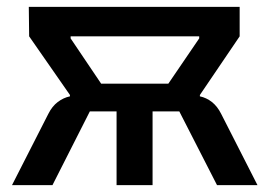

<svg xmlns="http://www.w3.org/2000/svg" viewBox="-20 -540 786 560"><path d="M15 0 121 -208Q132 -230 148.5 -242.5Q165 -255 184 -259V-263L65 -434L64 -520H679V-434L563 -263V-259Q582 -255 598 -242.5Q614 -230 625 -208L731 0H613L503 -215H425V0H320V-215H242L133 0ZM275 -296H471L561 -428V-434H186V-428Z"/></svg>

Font: IBM Plex Sans Medium
Style: Regular
Weight: 500
Designer: Mike Abbink, Paul van der Laan, Pieter van Rosmalen
Foundry: Bold Monday
Version: Version 3.201